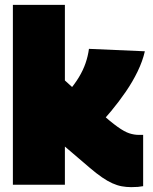

<svg xmlns="http://www.w3.org/2000/svg" viewBox="-20 -760 631 790"><path d="M520 10Q500 10 481 6.5Q462 3 442 -6Q422 -15 399.5 -30.5Q377 -46 350 -69L247 -157V0H33V-740H247V-429L393 -296Q436 -258 464 -238Q492 -218 512 -211.5Q532 -205 551 -205Q556 -205 560 -205Q564 -205 569 -205V6Q559 8 547.5 9Q536 10 520 10ZM374 -232 194 -313Q233 -350 260 -381.5Q287 -413 304.5 -442Q322 -471 332 -500Q342 -529 346 -559L576 -549Q567 -509 546.5 -466.5Q526 -424 497.5 -382.5Q469 -341 437 -302.5Q405 -264 374 -232Z"/></svg>

Font: Georama Black
Style: Regular
Weight: 900
Designer: Jean-Baptiste Levee
Foundry: Production Type
Version: Version 1.001